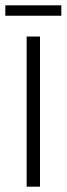

<svg xmlns="http://www.w3.org/2000/svg" viewBox="-25 -700 250 720"><path d="M-5 -680H205V-641H-5ZM75 -563H125V0H75Z"/></svg>

Font: Khand Light
Style: Regular
Weight: 300
Designer: Devanagari: Sanchit Sawaria, Jyotish Sonowal; Latin: Satya Rajpurohit
Foundry: Indian Type Foundry
Version: Version 1.101;PS 1.0;hotconv 1.0.78;makeotf.lib2.5.61930; tt